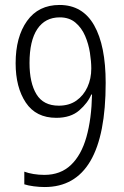

<svg xmlns="http://www.w3.org/2000/svg" viewBox="-20 -744 499 774"><path d="M406 -410Q406 10 160 10Q139 10 116 7Q93 4 78 -1V-52Q94 -46 115 -42.5Q136 -39 159 -39Q224 -39 266 -79Q308 -119 328.5 -192Q349 -265 351 -363H348Q334 -329 299.5 -299Q265 -269 207 -269Q125 -269 84 -330.5Q43 -392 43 -489Q43 -595 89 -659.5Q135 -724 220 -724Q313 -724 359.5 -642Q406 -560 406 -410ZM221 -674Q162 -674 130.5 -627Q99 -580 99 -490Q99 -410 127 -364Q155 -318 217 -318Q259 -318 288 -338.5Q317 -359 332.5 -393Q348 -427 348 -468Q348 -496 342.5 -531.5Q337 -567 323 -599.5Q309 -632 284 -653Q259 -674 221 -674Z"/></svg>

Font: Noto Sans Lao Looped Condensed Light
Style: Regular
Weight: 300
Width: 3
Designer: Mark Frömberg, Ben Mitchell
Foundry: The Fontpad Ltd
Version: Version 1.002; ttfautohint (v1.8.4.7-5d5b)